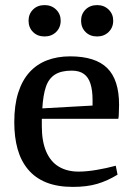

<svg xmlns="http://www.w3.org/2000/svg" viewBox="-20 -722 516 753"><path d="M266 11Q205 11 161.5 -6.5Q118 -24 90 -57.5Q62 -91 49 -137.5Q36 -184 36 -243Q36 -310 51.5 -358.5Q67 -407 95.5 -438.5Q124 -470 164.5 -485.5Q205 -501 255 -501Q354 -501 400.5 -455Q447 -409 447 -311Q447 -304 446.5 -294.5Q446 -285 446 -275.5Q446 -266 444 -256H144V-227Q144 -168 161 -128Q178 -88 210.5 -68.5Q243 -49 288 -49Q319 -49 358 -55.5Q397 -62 434 -72L441 -37Q402 -13 361.5 -1Q321 11 266 11ZM146 -297 343 -308V-330Q343 -367 335 -393Q327 -419 309 -432Q291 -445 261 -445Q220 -445 195.5 -429.5Q171 -414 160 -381.5Q149 -349 146 -297ZM155 -579Q127 -579 109.5 -596.5Q92 -614 92 -641Q92 -667 109.5 -684.5Q127 -702 155 -702Q182 -702 200 -684.5Q218 -667 218 -641Q218 -614 200 -596.5Q182 -579 155 -579ZM361 -579Q333 -579 315.5 -596.5Q298 -614 298 -641Q298 -667 315.5 -684.5Q333 -702 361 -702Q388 -702 406 -684.5Q424 -667 424 -641Q424 -614 406 -596.5Q388 -579 361 -579Z"/></svg>

Font: Manuale Medium
Style: Regular
Weight: 500
Designer: Eduardo Tunni / Pablo Cosgaya
Foundry: Eduardo Tunni / Pablo Cosgaya
Version: Version 1.002